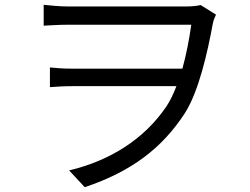

<svg xmlns="http://www.w3.org/2000/svg" viewBox="-20 -738 1040 800"><path d="M816 -717C799 -713 777 -711 755 -711H265C224 -711 184 -716 162 -718V-631C185 -632 225 -635 265 -635H777C769 -578 757 -513 740 -452H277C246 -452 215 -454 188 -457V-375C219 -377 246 -379 280 -379H715C703 -347 689 -318 673 -294C582 -160 441 -69 268 -28L333 42C530 -24 656 -122 750 -266C808 -357 844 -516 867 -641C870 -656 876 -668 880 -677Z"/></svg>

Font: Noto Sans CJK KR Regular
Style: Regular
Weight: 400
Designer: Ryoko NISHIZUKA (kana & ideographs); Paul D. Hunt (Latin, Greek & Cyrillic); Wenlong ZHANG (bopomofo); Sandoll Communica
Foundry: Adobe Systems Incorporated
Version: Version 1.004;PS 1.004;hotconv 1.0.82;makeotf.lib2.5.63406